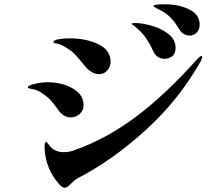

<svg xmlns="http://www.w3.org/2000/svg" viewBox="-20 -875 1040 901"><path d="M821 -738Q800 -773 780 -793Q760 -813 733 -827Q726 -830 713 -837Q700 -844 700 -847Q700 -855 752 -855Q818 -855 867.5 -831Q917 -807 917 -760Q917 -736 903 -722Q889 -708 870 -708Q855 -708 842 -716Q829 -724 821 -738ZM699 -635Q682 -672 664.5 -697Q647 -722 620 -745Q614 -751 606 -756Q598 -761 598 -763Q598 -767 615 -767Q645 -767 689.5 -755Q734 -743 769 -716.5Q804 -690 804 -650Q804 -623 788 -611Q772 -599 752 -599Q716 -599 699 -635ZM386 -556Q374 -570 368 -578Q343 -609 327.5 -624Q312 -639 287 -654Q267 -666 254 -669Q241 -672 239 -672Q231 -673 231 -678Q231 -687 256 -691Q281 -695 306 -695Q386 -695 442.5 -667Q499 -639 499 -586Q499 -562 483.5 -544.5Q468 -527 445 -527Q427 -527 410.5 -537Q394 -547 386 -556ZM261 -7Q194 -79 189 -181Q189 -209 196 -209Q200 -209 206 -200Q212 -191 220 -183Q242 -161 280 -161Q303 -161 326 -169Q473 -220 612.5 -323Q752 -426 907 -599Q920 -612 924 -612Q929 -612 929 -607Q929 -602 922 -588Q823 -411 668 -268.5Q513 -126 344 -38Q332 -32 314 -14Q296 6 284 6Q273 6 261 -7ZM257 -354Q233 -388 218 -404.5Q203 -421 174 -440Q156 -452 138.5 -455.5Q121 -459 118 -460Q111 -461 111 -466Q111 -474 143 -481.5Q175 -489 203 -489Q271 -489 321.5 -460Q372 -431 372 -382Q372 -356 354 -340Q336 -324 313 -324Q297 -324 282 -332Q267 -340 257 -354Z"/></svg>

Font: Shippori Mincho ExtraBold
Style: Regular
Weight: 800
Designer: FONTDASU
Foundry: FONTDASU / Google Inc. / but / Adobe
Version: Version 3.110; ttfautohint (v1.8.3)